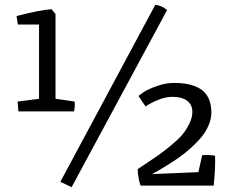

<svg xmlns="http://www.w3.org/2000/svg" viewBox="-20 -781 1032 809"><path d="M234.4 -15.1 634.3 -760.7Q661.1 -757.8 684.1 -738.8L281.7 7.8ZM57.6 -311.5 54.2 -353Q69.8 -355.5 144.5 -364.7V-677.7H55.2L49.8 -713.4Q144.5 -738.3 197.3 -742.2L213.9 -722.2V-364.7Q223.1 -363.3 252 -359.4Q280.8 -355.5 294.4 -353Q296.9 -336.9 292 -311.5ZM560.1 -68.4Q566.4 -72.8 600.3 -95.2Q634.3 -117.7 652.1 -130.4Q669.9 -143.1 700.4 -168.2Q731 -193.4 747.6 -212.9Q764.2 -232.4 777.3 -258.8Q790.5 -285.2 790.5 -309.6Q790.5 -339.4 768.8 -356.2Q747.1 -373 706.5 -373Q677.7 -373 646.2 -360.1Q614.7 -347.2 593.3 -332.5L563.5 -376.5Q570.3 -383.3 587.9 -394.5Q605.5 -405.8 641.8 -418.7Q678.2 -431.6 713.4 -431.6Q746.6 -431.6 772.7 -426.3Q798.8 -420.9 822 -407.7Q845.2 -394.5 857.9 -368.9Q870.6 -343.3 870.6 -306.2Q870.6 -282.7 861.1 -258.5Q851.6 -234.4 836.9 -214.1Q822.3 -193.8 800 -172.4Q777.8 -150.9 757.1 -134.5Q736.3 -118.2 709 -100.3Q681.6 -82.5 662.8 -71.5Q644 -60.5 620.6 -47.4L815.9 -55.7L832 -127.4Q860.8 -128.9 886.2 -125Q888.2 -76.2 880.4 1H573.2Q567.9 -7.8 564 -30.8Q560.1 -53.7 560.1 -68.4Z"/></svg>

Font: Fjord
Style: One
Weight: 400
Designer: Viktoriya Grabowska
Foundry: Viktoriya Grabowska
Version: Version 1.002